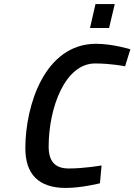

<svg xmlns="http://www.w3.org/2000/svg" viewBox="-20 -918 663 947"><path d="M481 -102C481 -102 398 -87 319 -87C249 -87 220 -125 220 -195C220 -387 301 -605 449 -605C529 -605 597 -591 597 -591L623 -675C623 -675 535 -702 454 -702C201 -702 105 -399 105 -187C105 -60 169 9 305 9C382 9 473 -14 473 -14L481 -102ZM518 -780 546 -898H451L424 -780Z"/></svg>

Font: RazerF5 SemiBold
Style: Italic
Weight: 600
Foundry: Razer Inc.
Version: Version 2